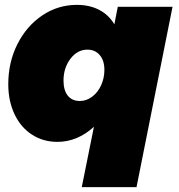

<svg xmlns="http://www.w3.org/2000/svg" viewBox="-20 -575 734 789"><path d="M14 -229Q14 -319 51.5 -393.5Q89 -468 153.5 -511.5Q218 -555 296 -555Q348 -555 387.5 -534.5Q427 -514 450 -475L464 -547H689L541 194H316L366 -54Q298 8 216 8Q157 8 111 -22Q65 -52 39.5 -106Q14 -160 14 -229ZM409 -288Q409 -326 390 -348.5Q371 -371 339 -371Q298 -371 269.5 -333.5Q241 -296 241 -244Q241 -204 258.5 -182Q276 -160 308 -160Q335 -160 358.5 -177.5Q382 -195 395.5 -224.5Q409 -254 409 -288Z"/></svg>

Font: TypoPRO Montserrat
Style: Italic
Weight: 900
Italic angle: -11.3°
Designer: Julieta Ulanovsky
Foundry: Julieta Ulanovsky
Version: Version 6.001